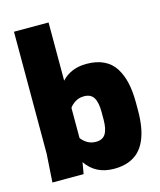

<svg xmlns="http://www.w3.org/2000/svg" viewBox="-120 -886 825 987"><g transform="rotate(-15 292.5 -393.0)"><path d="M232.9 -799.8V-490.2Q282.7 -543.9 365.2 -543.9Q418.5 -543.9 456.8 -525.6Q495.1 -507.3 517.3 -472.2Q539.6 -437 549.8 -391.1Q560.1 -345.2 560.1 -285.2V-245.1Q560.1 -197.3 553.7 -158.4Q547.4 -119.6 533.2 -87.2Q519 -54.7 496.6 -32.5Q474.1 -10.3 441.2 2Q408.2 14.2 365.2 14.2Q266.6 14.2 215.8 -61L205.1 0H39.1L48.8 -149.9V-799.8ZM232.9 -345.2V-185.1Q242.7 -169.9 262.9 -157Q283.2 -144 310.1 -144Q346.2 -144 361.6 -169.2Q377 -194.3 377 -245.1V-285.2Q377 -335.9 361.6 -361.1Q346.2 -386.2 310.1 -386.2Q283.2 -386.2 262.9 -373.3Q242.7 -360.4 232.9 -345.2Z"/></g></svg>

Font: Cooper Hewitt
Style: Heavy
Weight: 713
Designer: Village Type and Design LLC
Foundry: Cooper Hewitt Smithsonian Design Museum
Version: 1.000